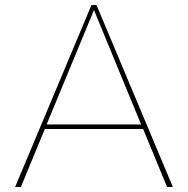

<svg xmlns="http://www.w3.org/2000/svg" viewBox="-20 -742 746 762"><path d="M353 -702 540 -248H165ZM643 0H666L363 -722H343L40 0H63L158 -230H548Z"/></svg>

Font: Perun Thin
Style: Regular
Weight: 100
Foundry: Copyright (c) Stefan Peev, Context Ltd, 2016
Version: Version 1.089